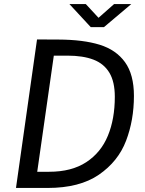

<svg xmlns="http://www.w3.org/2000/svg" viewBox="-20 -929 718 949"><path d="M269 -733.5Q391 -733 472.2 -708Q553.5 -683 597.8 -621.8Q642 -560.5 642 -455Q642 -335 603 -233Q564 -131 468.8 -65.5Q373.5 0 215.5 0H59L163 -734ZM223 -80Q334 -80 406.5 -127.5Q479 -175 513.2 -258Q547.5 -341 547.5 -450.5Q547.5 -525 520.5 -569.8Q493.5 -614.5 442 -634.2Q390.5 -654 313 -654H246L164 -80ZM323 -909H404L467 -841L544 -909H629L494 -795H428.5Z"/></svg>

Font: 1883 Sans
Style: Italic
Weight: 400
Italic angle: -8°
Designer: 1883 Sans project is a fork of Public Sans.
Version: Version 1.009